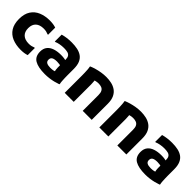

<svg xmlns="http://www.w3.org/2000/svg" viewBox="222 -1600 2651 2651"><g transform="rotate(45 1547.5 -275.0)"><path d="M43.6 -275.4Q43.6 -374.9 84.7 -438.3Q125.8 -501.6 197.6 -531.6Q269.4 -561.6 360.8 -561.6Q431.3 -561.6 482 -543.8V-404.4H471.2Q454.4 -411.9 432.3 -417.3Q410.1 -422.8 380.4 -422.8Q305.1 -422.8 264.1 -385.2Q223 -347.7 223 -275.4Q223 -203.4 264.1 -165.7Q305.1 -128 380.4 -128Q410.1 -128 432.3 -133.6Q454.4 -139.2 471.2 -146.4H482V-7Q431.3 10.8 360.8 10.8Q266.7 10.8 195.3 -19.2Q123.8 -49.2 83.7 -112.5Q43.6 -175.9 43.6 -275.4Z M834 12Q702.3 12 635 -27.7Q567.8 -67.4 567.8 -162.8Q567.8 -223.6 598.4 -261.6Q629 -299.6 682.9 -317.2Q736.8 -334.8 806 -334.8Q839.6 -334.8 867.6 -330.9Q895.7 -327 920.6 -320.8V-218Q906.2 -222.8 881.2 -226.8Q856.3 -230.8 833.2 -230.8Q779.5 -230.8 754.4 -215.7Q729.2 -200.7 729.2 -165.6Q729.2 -131.4 754.6 -117.3Q780 -103.2 826.8 -103.2Q858.4 -103.2 887.3 -109.4Q916.3 -115.5 936.4 -132.1L915.6 -83.4Q909.4 -99.1 905.4 -112.3Q901.5 -125.4 899.4 -139.9Q897.4 -154.4 896.9 -174.8Q896.4 -195.2 896.4 -226.4V-330.8Q896.4 -372.4 882 -394.1Q867.7 -415.8 839.1 -423.5Q810.6 -431.2 768.4 -431.2Q725.2 -431.2 686.8 -423.6Q648.4 -416.1 624.4 -404.8H613.6V-538.6Q649.6 -549.4 694.4 -555.5Q739.3 -561.6 788.8 -561.6Q850 -561.6 900.9 -550.9Q951.8 -540.1 989.2 -513.8Q1026.6 -487.5 1046.7 -440.7Q1066.8 -393.9 1066.8 -320.8V-200Q1066.8 -178.6 1067.7 -147.6Q1068.5 -116.7 1070.7 -86.8Q1072.9 -56.8 1077.6 -38.8L1074.2 -30.8Q1039.1 -18.1 999.8 -8.4Q960.5 1.3 918.6 6.6Q876.6 12 834 12Z M1211.4 0V-338.4Q1211.4 -358.4 1210.5 -389.7Q1209.7 -421 1207.5 -451.3Q1205.3 -481.6 1200.6 -499.6L1204 -507.6Q1237 -521.8 1279.4 -533.9Q1321.9 -546.1 1369.2 -553.9Q1416.5 -561.6 1464 -561.6Q1516.1 -561.6 1565.1 -550.8Q1614 -539.9 1653.5 -512.4Q1692.9 -484.8 1716 -436.1Q1739 -387.5 1739 -311.6V0H1563V-306.4Q1563 -352.8 1548.9 -378.1Q1534.8 -403.5 1509.3 -413.1Q1483.8 -422.8 1450.6 -422.8Q1422.1 -422.8 1396.1 -415.8Q1370.1 -408.8 1349.4 -401.6L1373.8 -441.5Q1380.6 -425.8 1384 -401.2Q1387.4 -376.6 1387.4 -340V0Z M1887.4 0V-338.4Q1887.4 -358.4 1886.5 -389.7Q1885.7 -421 1883.5 -451.3Q1881.3 -481.6 1876.6 -499.6L1880 -507.6Q1913 -521.8 1955.4 -533.9Q1997.9 -546.1 2045.2 -553.9Q2092.5 -561.6 2140 -561.6Q2192.1 -561.6 2241.1 -550.8Q2290 -539.9 2329.5 -512.4Q2368.9 -484.8 2392 -436.1Q2415 -387.5 2415 -311.6V0H2239V-306.4Q2239 -352.8 2224.9 -378.1Q2210.8 -403.5 2185.3 -413.1Q2159.8 -422.8 2126.6 -422.8Q2098.1 -422.8 2072.1 -415.8Q2046.1 -408.8 2025.4 -401.6L2049.8 -441.5Q2056.6 -425.8 2060 -401.2Q2063.4 -376.6 2063.4 -340V0Z M2794 12Q2662.3 12 2595 -27.7Q2527.8 -67.4 2527.8 -162.8Q2527.8 -223.6 2558.4 -261.6Q2589 -299.6 2642.9 -317.2Q2696.8 -334.8 2766 -334.8Q2799.6 -334.8 2827.6 -330.9Q2855.7 -327 2880.6 -320.8V-218Q2866.2 -222.8 2841.2 -226.8Q2816.3 -230.8 2793.2 -230.8Q2739.5 -230.8 2714.4 -215.7Q2689.2 -200.7 2689.2 -165.6Q2689.2 -131.4 2714.6 -117.3Q2740 -103.2 2786.8 -103.2Q2818.4 -103.2 2847.3 -109.4Q2876.3 -115.5 2896.4 -132.1L2875.6 -83.4Q2869.4 -99.1 2865.4 -112.3Q2861.5 -125.4 2859.4 -139.9Q2857.4 -154.4 2856.9 -174.8Q2856.4 -195.2 2856.4 -226.4V-330.8Q2856.4 -372.4 2842 -394.1Q2827.7 -415.8 2799.1 -423.5Q2770.6 -431.2 2728.4 -431.2Q2685.2 -431.2 2646.8 -423.6Q2608.4 -416.1 2584.4 -404.8H2573.6V-538.6Q2609.6 -549.4 2654.4 -555.5Q2699.3 -561.6 2748.8 -561.6Q2810 -561.6 2860.9 -550.9Q2911.8 -540.1 2949.2 -513.8Q2986.6 -487.5 3006.7 -440.7Q3026.8 -393.9 3026.8 -320.8V-200Q3026.8 -178.6 3027.7 -147.6Q3028.5 -116.7 3030.7 -86.8Q3032.9 -56.8 3037.6 -38.8L3034.2 -30.8Q2999.1 -18.1 2959.8 -8.4Q2920.5 1.3 2878.6 6.6Q2836.6 12 2794 12Z"/></g></svg>

Font: Kufam
Style: Regular
Weight: 400
Designer: Wael Morcos, Artur Schmal
Foundry: Original Type
Version: Version 1.301; ttfautohint (v1.8.3)